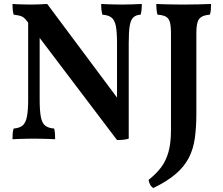

<svg xmlns="http://www.w3.org/2000/svg" viewBox="-20 -699 1122 968"><path d="M570 7 114 -595Q102 -611 89 -616.5Q76 -622 49 -625Q45 -638 44 -652Q43 -666 43 -679Q54 -678 70.5 -677.5Q87 -677 105 -676.5Q123 -676 136 -676Q157 -676 179.5 -677Q202 -678 218 -679L582 -191ZM43 3Q43 -14 44 -27Q45 -40 49 -51Q77 -53 93 -65.5Q109 -78 115.5 -109.5Q122 -141 122 -197V-612L180 -609V-197Q180 -141 186 -109.5Q192 -78 208 -65.5Q224 -53 253 -51Q256 -40 257 -26.5Q258 -13 258 3Q244 2 225 1.5Q206 1 187 0.5Q168 0 152 0Q137 0 116 0.5Q95 1 75 1.5Q55 2 43 3ZM570 7V-122V-482Q570 -538 564 -568Q558 -598 542 -610.5Q526 -623 496 -625Q492 -642 491 -654.5Q490 -667 490 -679Q505 -678 523.5 -677.5Q542 -677 561.5 -676.5Q581 -676 596 -676Q619 -676 647 -677Q675 -678 695 -679Q695 -666 694 -652.5Q693 -639 689 -625Q666 -624 652.5 -611.5Q639 -599 634 -569Q629 -539 629 -482V0Q617 4 602 5.5Q587 7 570 7ZM970 -128Q970 -59 962.5 -3.5Q955 52 932 96.5Q909 141 866 178Q823 215 753 249Q742 242 736.5 231Q731 220 729 208Q767 178 792 145Q817 112 829.5 67Q842 22 842 -43V-529Q842 -568 836.5 -587.5Q831 -607 816.5 -615Q802 -623 774 -625Q771 -635 769.5 -649.5Q768 -664 768 -679Q785 -678 808 -677.5Q831 -677 856.5 -676.5Q882 -676 906 -676Q942 -676 981.5 -677Q1021 -678 1044 -679Q1044 -663 1043 -649.5Q1042 -636 1038 -625Q1011 -623 996 -614Q981 -605 975.5 -585.5Q970 -566 970 -529Z"/></svg>

Font: Vollkorn SemiBold
Style: Regular
Weight: 600
Designer: Friedrich Althausen
Foundry: Friedrich Althausen
Version: Version 5.000